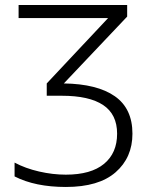

<svg xmlns="http://www.w3.org/2000/svg" viewBox="-20 -734 621 764"><path d="M486 -714V-668L234 -402Q367 -400 437 -351Q507 -302 507 -202Q507 -107 440 -48.5Q373 10 242 10Q120 10 38 -32V-87Q81 -64 135.5 -51.5Q190 -39 242 -39Q342 -39 394 -82Q446 -125 446 -202Q446 -279 390.5 -316Q335 -353 226 -353H166V-402L410 -662H54V-714Z"/></svg>

Font: BC Sans Light
Style: Regular
Weight: 300
Designer: Monotype Design Team
Foundry: Monotype Imaging Inc.
Version: Version 2.000;GOOG;noto-source:20170915:90ef993387c0